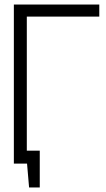

<svg xmlns="http://www.w3.org/2000/svg" viewBox="-20 -720 465 845"><path d="M71 -57V0H99L108 105H155V-57ZM41 0H98V-647H417V-700H41Z"/></svg>

Font: AdventPro_ExpandedRegular
Style: ExpandedRegular
Weight: 400
Width: 7
Designer: VivaRado, Andreas Kalpakidis
Foundry: VivaRado, Andreas Kalpakidis
Version: Version 3.000